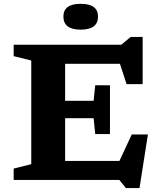

<svg xmlns="http://www.w3.org/2000/svg" viewBox="-20 -941 834 1004"><path d="M51.5 0V-59.5L143.5 -82.5V-624.5L51.5 -647.5V-707H614L663.5 -748H726V-501H642L607 -607.5H320.5V-414H469.5L478 -495H555V-240H478L469.5 -323H320.5V-99.5H604.5L669 -238H753.5L709.5 42.5H638.5L604 0ZM402 -786Q311.5 -786 311.5 -854.5Q311.5 -921 402 -921Q492.5 -921 492.5 -854.5Q492.5 -786 402 -786Z"/></svg>

Font: Newsreader 6pt SemiBold
Style: Regular
Weight: 600
Designer: Hugues Gentile
Foundry: Production Type
Version: Version 1.003; ttfautohint (v1.8.3)